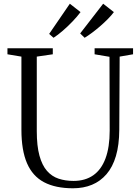

<svg xmlns="http://www.w3.org/2000/svg" viewBox="-20 -1002 749 1031"><path d="M372 9Q278 9 216.5 -23.5Q155 -56 125 -125.5Q95 -195 95 -305.5V-698L20 -710.5V-743H263.5V-710.5L177.5 -698V-298.5Q177.5 -218.5 191.8 -166.5Q206 -114.5 232.2 -84.5Q258.5 -54.5 294.8 -42.5Q331 -30.5 375 -30.5Q437.5 -30.5 480.8 -60.8Q524 -91 546.5 -151.2Q569 -211.5 569 -301L568 -697L488 -710.5V-743H694.5V-710.5L622.5 -698L620.5 -305Q620 -223.5 602.5 -164.2Q585 -105 552 -66.8Q519 -28.5 473.8 -9.8Q428.5 9 372 9ZM434 -799.5 410.5 -822.5 534 -982 591.5 -937Q578.5 -919.5 559 -899.8Q539.5 -880 517.5 -861Q495.5 -842 474 -826Q452.5 -810 435 -799.5ZM267 -799.5 244 -820 355 -982 412.5 -937Q395 -913.5 369.5 -886.8Q344 -860 317.2 -837Q290.5 -814 268 -799.5Z"/></svg>

Font: Merriweather 72pt Light
Style: Regular
Weight: 300
Version: Version 2.100